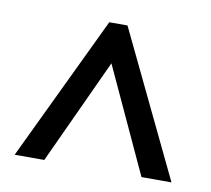

<svg xmlns="http://www.w3.org/2000/svg" viewBox="-53 -772 548 498"><g transform="rotate(10 221.0 -522.5)"><path d="M15 -332 197 -713H245L428 -332H349L221 -609L93 -332Z"/></g></svg>

Font: Noto Sans Khmer UI ExtraCondensed
Style: Regular
Weight: 400
Width: 2
Designer: Danh Hong and the Monotype Design Team
Foundry: Monotype Imaging Inc.
Version: Version 2.002; ttfautohint (v1.8.4.7-5d5b)